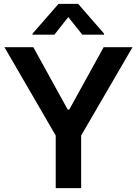

<svg xmlns="http://www.w3.org/2000/svg" viewBox="-20 -971 707 991"><path d="M2.9 -727.5H151.9L329.6 -405.3H337.4L515.1 -727.5H664.1L398.9 -271.5V0H267.6V-271.5ZM404.8 -792 332.5 -882.8 260.7 -792H147.9V-797.4L282.2 -951.2H383.3L517.1 -797.4V-792Z"/></svg>

Font: Inter Tight SemiBold
Style: Regular
Weight: 600
Designer: Rasmus Andersson
Foundry: rsms
Version: Version 3.004; ttfautohint (v1.8.4.7-5d5b)